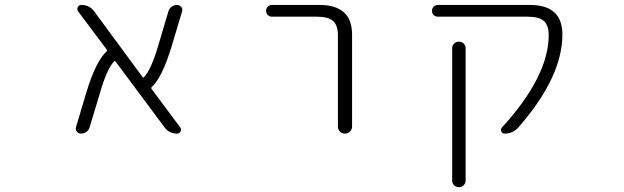

<svg xmlns="http://www.w3.org/2000/svg" viewBox="-20 -565 2540 781"><path d="M712.9 -46.9Q718.8 -39.1 714.4 -30.3Q710 -21.5 700.2 -21.5Q668 -21.5 649.4 -46.9L450.2 -314.5Q447.3 -318.4 444.3 -315.4Q415 -286.1 385.7 -183.6L344.7 -47.9Q341.8 -36.1 331.5 -28.8Q321.3 -21.5 309.6 -21.5Q298.8 -21.5 292 -30.3Q288.1 -35.2 288.1 -42Q288.1 -44.9 289.1 -47.9L332 -191.4Q370.1 -316.4 414.1 -356.4Q417 -359.4 414.1 -363.3L297.9 -518.6Q292 -526.4 296.4 -535.6Q300.8 -544.9 311.5 -544.9Q343.8 -544.9 363.3 -518.6L559.6 -252Q562.5 -248 565.4 -251Q594.7 -280.3 625 -383.8L665 -518.6Q668 -530.3 678.2 -537.6Q688.5 -544.9 700.2 -544.9Q710.9 -544.9 717.8 -536.1Q721.7 -531.2 721.7 -524.4Q721.7 -521.5 720.7 -518.6L677.7 -375Q639.6 -250 596.7 -210Q593.8 -207 596.7 -203.1Z M1085.9 -497.1Q1076.2 -497.1 1069.3 -503.9Q1062.5 -510.7 1062.5 -521Q1062.5 -531.2 1069.3 -538.1Q1076.2 -544.9 1085.9 -544.9H1279.3Q1412.1 -544.9 1412.1 -424.8V-50.8Q1412.1 -38.1 1403.8 -29.8Q1395.5 -21.5 1383.3 -21.5Q1371.1 -21.5 1362.8 -29.8Q1354.5 -38.1 1354.5 -50.8V-420.9Q1354.5 -461.9 1335 -479.5Q1315.4 -497.1 1269.5 -497.1Z M2135.7 -544.9Q2267.6 -544.9 2267.6 -424.8Q2267.6 -251 2087.9 -45.9Q2066.4 -21.5 2032.2 -21.5Q2023.4 -21.5 2019.5 -30.3Q2015.6 -39.1 2021.5 -45.9Q2211.9 -254.9 2211.9 -421.9Q2211.9 -461.9 2192.4 -479.5Q2172.9 -497.1 2127 -497.1H1761.7Q1751 -497.1 1744.1 -503.9Q1737.3 -510.7 1737.3 -521Q1737.3 -531.2 1744.1 -538.1Q1751 -544.9 1761.7 -544.9ZM1819.3 168.9V-368.2Q1819.3 -379.9 1827.1 -387.7Q1835 -395.5 1846.7 -395.5Q1858.4 -395.5 1866.2 -387.7Q1874 -379.9 1874 -368.2V168.9Q1874 180.7 1866.2 188.5Q1858.4 196.3 1846.7 196.3Q1835 196.3 1827.1 188.5Q1819.3 180.7 1819.3 168.9Z"/></svg>

Font: Rounded-L Mgen+ 1m light
Style: Regular
Weight: 200
Designer: [Source Han Sans]
Ryoko NISHIZUKA  (kana & ideographs); Paul D. Hunt (Latin, Greek & Cyrillic); Wenlong ZHANG  (bopomofo
Version: Version 1.059.20150602